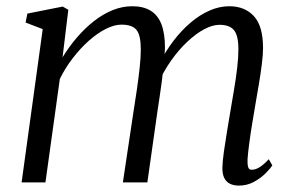

<svg xmlns="http://www.w3.org/2000/svg" viewBox="-20 -570 916 600"><path d="M193.5 -539.5 175.5 -391Q196 -424.5 221 -453.5Q246 -482.5 274.2 -504.5Q302.5 -526.5 332.5 -538.5Q362.5 -550.5 393.5 -550.5Q428 -550.5 450.8 -536.5Q473.5 -522.5 484.5 -494Q495.5 -465.5 495.5 -421Q495.5 -415.5 494.8 -406.8Q494 -398 492.8 -387Q491.5 -376 489.5 -363L478 -371Q497 -409.5 522 -442.2Q547 -475 575.5 -499.2Q604 -523.5 634.8 -537Q665.5 -550.5 696.5 -550.5Q745 -550.5 773.5 -519.5Q802 -488.5 802 -420Q802 -399.5 798.2 -369.5Q794.5 -339.5 788.8 -305.8Q783 -272 777.5 -240Q772.5 -211 767.5 -180.2Q762.5 -149.5 758.8 -121.2Q755 -93 753.5 -71.5Q753 -56 755.5 -47.8Q758 -39.5 766.5 -39.5Q778 -39.5 790.5 -47Q803 -54.5 820 -72.5L831 -53Q824.5 -43 809.5 -28Q794.5 -13 773.2 -1.5Q752 10 726.5 10Q710 10 698.2 4Q686.5 -2 680.5 -14.5Q674.5 -27 675 -47Q675.5 -67 679.8 -97Q684 -127 689.8 -161.5Q695.5 -196 701 -228.5Q706 -259 711.8 -292.5Q717.5 -326 721.2 -358Q725 -390 725 -416Q725 -459.5 711 -476Q697 -492.5 666 -492.5Q644.5 -492.5 618.5 -478.8Q592.5 -465 565.8 -440Q539 -415 514.8 -380.8Q490.5 -346.5 472.5 -305.5L490 -357.5Q488.5 -337.5 485.5 -314.5Q482.5 -291.5 479 -268.5Q475.5 -245.5 472.5 -225.5L440.5 0H364L398 -226.5Q403 -257.5 408 -292Q413 -326.5 416.5 -358.8Q420 -391 420 -416Q420 -459.5 406.8 -476.2Q393.5 -493 359.5 -493Q337.5 -493 311 -479.8Q284.5 -466.5 258 -443Q231.5 -419.5 207.8 -388.8Q184 -358 167 -323.5L122 0H47.5L113.5 -479L60 -499.5L65.5 -527.5L176 -549.5Z"/></svg>

Font: Merriweather 60pt Light
Style: Italic
Weight: 300
Italic angle: -7.8°
Version: Version 2.101